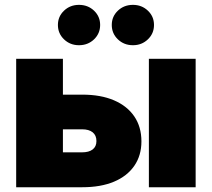

<svg xmlns="http://www.w3.org/2000/svg" viewBox="-20 -786 889 806"><path d="M161.1 -388.7H325.7Q402.8 -388.7 458.3 -365Q513.7 -341.3 543.7 -297.4Q573.7 -253.4 573.7 -192.4Q573.7 -133.3 543.7 -89.8Q513.7 -46.4 458.3 -23.2Q402.8 0 325.7 0H47.9V-539.1H244.1V-146.5H324.2Q353.5 -146.5 369.1 -158.7Q384.8 -170.9 384.8 -193.8Q384.8 -217.8 369.1 -230.5Q353.5 -243.2 324.2 -243.2H161.1ZM605 0V-539.1H801.3V0ZM538.1 -596.2Q500.5 -596.2 474.9 -620.8Q449.2 -645.5 449.2 -681.2Q449.2 -716.8 474.9 -741.2Q500.5 -765.6 538.1 -765.6Q575.2 -765.6 600.8 -741.2Q626.5 -716.8 626.5 -681.2Q626.5 -645.5 600.8 -620.8Q575.2 -596.2 538.1 -596.2ZM311.5 -596.2Q274.4 -596.2 248.8 -620.8Q223.1 -645.5 223.1 -681.2Q223.1 -716.8 248.8 -741.2Q274.4 -765.6 311.5 -765.6Q349.1 -765.6 374.8 -741.2Q400.4 -716.8 400.4 -681.2Q400.4 -645.5 374.8 -620.8Q349.1 -596.2 311.5 -596.2Z"/></svg>

Font: Inter 18pt Black
Style: Regular
Weight: 900
Designer: Rasmus Andersson
Foundry: rsms
Version: Version 4.001;git-66647c0bb